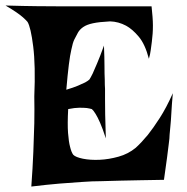

<svg xmlns="http://www.w3.org/2000/svg" viewBox="-60 -687 678 697"><path d="M-40 -667Q28.3 -665 73.7 -664.6Q119.1 -664.1 147.5 -664.1H199.2H490.2Q492.2 -644.5 493.7 -626.5Q495.1 -608.4 495.1 -594.7Q495.1 -578.1 494.1 -564.5Q493.2 -550.8 491.2 -535.2Q489.3 -521.5 487.3 -505.9Q485.4 -490.2 480.5 -473.6Q466.8 -526.4 443.8 -553.7Q420.9 -581.1 397.5 -593.8Q370.1 -608.4 339.8 -609.4Q299.8 -607.4 277.3 -602.5Q254.9 -597.7 242.2 -588.9Q229.5 -580.1 223.1 -568.8Q216.8 -557.6 210 -543.9Q204.1 -532.2 199.2 -507.8Q194.3 -487.3 189.9 -452.1Q185.5 -417 180.7 -361.3Q207 -369.1 223.1 -376Q239.3 -382.8 249 -387.7Q259.8 -393.6 264.6 -398.4Q268.6 -404.3 276.4 -419.9Q282.2 -433.6 292.5 -457Q302.7 -480.5 317.4 -521.5Q319.3 -476.6 319.3 -446.8Q319.3 -417 320.3 -398.4Q320.3 -377 321.3 -364.3V-327.1Q321.3 -306.6 321.8 -272Q322.3 -237.3 324.2 -184.6Q312.5 -220.7 303.2 -241.7Q293.9 -262.7 287.1 -273.4Q279.3 -286.1 273.4 -291Q266.6 -293 254.9 -294.9Q244.1 -295.9 228 -295.9Q211.9 -295.9 187.5 -291Q184.6 -237.3 187 -204.6Q189.5 -171.9 194.3 -154.3Q199.2 -133.8 206.1 -125Q214.8 -116.2 241.2 -110.8Q267.6 -105.5 301.3 -106.9Q335 -108.4 370.1 -118.2Q405.3 -127.9 432.6 -150.4Q453.1 -168.9 476.6 -197.3Q496.1 -221.7 520 -258.8Q543.9 -295.9 567.4 -348.6Q563.5 -304.7 562 -275.9Q560.5 -247.1 558.6 -229.5Q556.6 -209 555.7 -198.2Q555.7 -186.5 552.7 -165Q550.8 -146.5 546.4 -114.7Q542 -83 535.2 -34.2Q489.3 -33.2 448.2 -32.7Q407.2 -32.2 376 -31.2Q338.9 -30.3 307.6 -29.3Q275.4 -29.3 236.3 -26.4Q202.1 -24.4 155.8 -20.5Q109.4 -16.6 53.7 -9.8Q58.6 -76.2 61 -135.3Q63.5 -194.3 64.5 -239.3Q65.4 -292 64.5 -336.9Q69.3 -449.2 60.5 -518.6Q51.8 -587.9 40 -607.4Q34.2 -614.3 23.4 -624Q14.6 -631.8 -1 -642.6Q-16.6 -653.3 -40 -667Z"/></svg>

Font: Irish Grover
Style: Regular
Weight: 400
Designer: Squid
Foundry: Font Diner, Inc DBA Sideshow
Version: Version 1.001